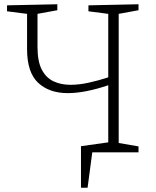

<svg xmlns="http://www.w3.org/2000/svg" viewBox="-20 -715 731 901"><path d="M413 0 391 166H360V-29L488 -47V-315Q435 -297 387 -287.5Q339 -278 298 -278Q211 -278 159 -326.5Q107 -375 107 -485V-650L13 -662V-690L249 -695V-667L156 -650V-495Q156 -427 176 -388.5Q196 -350 231 -333.5Q266 -317 311 -317Q351 -317 396.5 -327Q442 -337 488 -352V-650L395 -662V-690L630 -695V-667L537 -650V-44L630 -28V0Z"/></svg>

Font: Bitter Light
Style: Regular
Weight: 300
Designer: Sol Matas, and Bitter project Authors
Foundry: Sol Matas
Version: Version 2.001